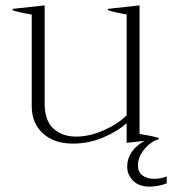

<svg xmlns="http://www.w3.org/2000/svg" viewBox="-20 -524 640 714"><path d="M600 132V158Q567 170 536 170Q496 170 474.5 147.5Q453 125 453 96Q453 66 470 41Q487 16 518 0L451 7V-66Q415 -34 362 -12Q309 10 251 10Q181 10 139.5 -28Q98 -66 98 -129V-470Q48 -478 27 -486V-491L146 -504V-139Q146 -76 178.5 -46Q211 -16 264 -16Q311 -16 363.5 -38.5Q416 -61 451 -95V-470Q401 -479 381 -486V-491L499 -504V-26Q549 -18 570 -11V-5L561 -4Q531 11 512 37Q493 63 493 91Q493 116 510 128.5Q527 141 554 141Q578 141 600 132Z"/></svg>

Font: Trirong ExtraLight
Style: Regular
Weight: 275
Designer: Katatrad Team
Foundry: CadsonDemak
Version: Version 1.001